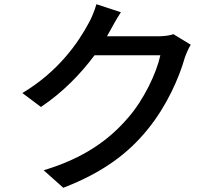

<svg xmlns="http://www.w3.org/2000/svg" viewBox="-20 -836 1040 910"><path d="M553 -778 437 -816C429 -787 412 -746 400 -726C353 -638 260 -499 86 -395L174 -329C279 -399 364 -488 428 -574H740C722 -490 662 -364 588 -279C499 -175 380 -87 187 -29L280 54C467 -18 588 -109 680 -223C770 -333 829 -467 856 -563C863 -583 874 -608 884 -624L802 -674C783 -667 755 -664 727 -664H487L501 -689C512 -709 533 -748 553 -778Z"/></svg>

Font: Noto Sans TC Medium
Style: Regular
Weight: 500
Designer: Ryoko NISHIZUKA 西塚涼子 (kana, bopomofo & ideographs); Paul D. Hunt (Latin, Greek & Cyrillic); Sandoll Communications 산돌커뮤니
Foundry: Adobe
Version: Version 2.004;hotconv 1.0.118;makeotfexe 2.5.65603